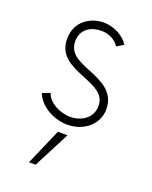

<svg xmlns="http://www.w3.org/2000/svg" viewBox="-117 -471 579 730"><g transform="rotate(20 172.0 -106.5)"><path d="M178.2 7.8C244.1 7.8 297.9 -36.6 297.9 -97.2C297.9 -168 240.7 -192.9 187.5 -214.4C138.2 -234.9 98.1 -251.5 98.1 -301.3C98.1 -351.1 138.7 -372.1 178.2 -372.1C207 -372.1 234.9 -360.4 251 -335.4L278.3 -351.6C261.7 -380.4 219.7 -404.8 176.3 -404.8C126 -404.8 65.9 -372.1 65.9 -299.3C65.9 -231.4 117.2 -208 175.8 -184.1C224.6 -164.1 265.6 -147 265.6 -99.6C265.6 -51.3 224.1 -23.9 178.2 -23.9C132.8 -23.9 87.9 -50.3 77.6 -84L46.4 -72.3C62.5 -27.3 119.1 7.8 178.2 7.8ZM90.3 191.9H117.2L192.9 45.4H153.8Z"/></g></svg>

Font: Now ExtraLight
Style: Regular
Weight: 200
Designer: Alfredo Marco Pradil
Foundry: Alfredo Marco Pradil
Version: Version 1.200;hotconv 1.0.109;makeotfexe 2.5.65596